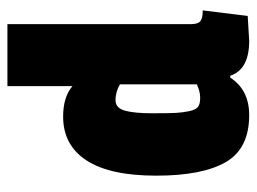

<svg xmlns="http://www.w3.org/2000/svg" viewBox="-107 -574 691 517"><g transform="rotate(-90 238.5 -315.5)"><path d="M454 6 387 10Q310 10 293 -41H288Q255 10 187 10Q97 10 60.5 -53Q24 -116 24 -240.5Q24 -365 65 -428Q106 -491 183 -491Q236 -491 265 -466V-641H432V-147Q432 -128 440 -121.5Q448 -115 469 -115ZM270 -131V-338Q249 -350 227.5 -350Q206 -350 199 -324.5Q192 -299 192 -251.5Q192 -204 193 -187Q194 -170 197.5 -152.5Q201 -135 208.5 -128.5Q216 -122 233.5 -122Q251 -122 270 -131Z"/></g></svg>

Font: Passion One
Style: Regular
Weight: 400
Designer: Alejandro Lo Celso
Foundry: Fontstage
Version: Version 1.001